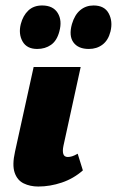

<svg xmlns="http://www.w3.org/2000/svg" viewBox="-20 -672 427 702"><path d="M120 10Q90 10 66.5 -1.5Q43 -13 33.5 -41Q24 -69 35 -118L103 -427H275L212 -139Q208 -120 211.5 -109Q215 -98 228 -98Q235 -98 243.5 -100.5Q252 -103 264 -110L283 -49Q249 -19 206 -4.5Q163 10 120 10ZM116 -493Q78 -493 62.5 -520.5Q47 -548 56 -584Q64 -615 83.5 -633.5Q103 -652 134 -652Q174 -652 191 -624.5Q208 -597 197 -557Q188 -523 166.5 -508Q145 -493 116 -493ZM305 -493Q266 -493 248.5 -517Q231 -541 243 -584Q253 -618 273.5 -635Q294 -652 322 -652Q362 -652 377.5 -623Q393 -594 384 -557Q376 -525 355 -509Q334 -493 305 -493Z"/></svg>

Font: Ysabeau Black
Style: Italic
Weight: 900
Italic angle: -12°
Version: Version 2.000;gftools[0.9.27.dev2+g8671c4b]